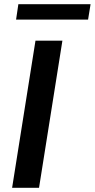

<svg xmlns="http://www.w3.org/2000/svg" viewBox="-20 -900 454 920"><path d="M38 0 150 -705H279L167 0ZM57 -806 68 -880H414L402 -806Z"/></svg>

Font: Mulish ExtraLight
Style: Italic
Weight: 200
Italic angle: -9°
Designer: Vernon Adams
Foundry: Vernon Adams
Version: Version 3.603